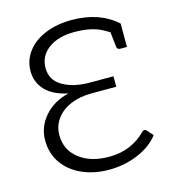

<svg xmlns="http://www.w3.org/2000/svg" viewBox="-108 -808 809 904"><g transform="rotate(-15 296.0 -355.5)"><path d="M557 -95Q520 -47 454 -19.5Q388 8 313 8Q242 8 183.5 -17.5Q125 -43 91 -91Q57 -139 57 -203Q57 -269 101.5 -320Q146 -371 220 -389Q148 -404 111.5 -442.5Q75 -481 75 -536Q75 -589 107 -631Q139 -673 195.5 -696Q252 -719 324 -719Q459 -719 543 -643V-529H510Q497 -529 494 -542L486 -616Q466 -628 456 -633Q404 -661 322 -661Q242 -661 194.5 -625.5Q147 -590 147 -532Q147 -473 199 -442.5Q251 -412 331 -412H446V-361H326Q267 -361 222 -341.5Q177 -322 152.5 -287.5Q128 -253 128 -210Q128 -138 183.5 -94.5Q239 -51 329 -51Q386 -51 431 -70.5Q476 -90 508 -123Q515 -130 521 -130Q526 -130 532 -124Z"/></g></svg>

Font: Aleo Light
Style: Regular
Weight: 300
Designer: Alessio Laiso
Foundry: Alessio Laiso
Version: Version 2.000